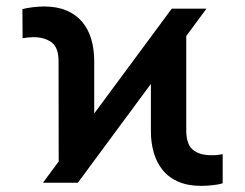

<svg xmlns="http://www.w3.org/2000/svg" viewBox="-20 -573 769 602"><path d="M114.7 0 518.6 -545.9H627.4L224.1 0ZM164.1 -17.1 163.6 -380.9Q163.6 -424.3 141.4 -440.4Q119.1 -456.5 85 -456.5Q77.1 -456.5 68.1 -455.6Q59.1 -454.6 50.8 -453.1L50.3 -544.4Q63 -547.9 82.5 -550.3Q102.1 -552.7 117.7 -552.7Q158.2 -552.7 188 -540.3Q217.8 -527.8 237.3 -504.9Q256.8 -481.9 266.1 -450.4Q275.4 -418.9 275.4 -380.9V-115.7ZM610.8 9.8Q569.3 9.8 539.3 -3.2Q509.3 -16.1 490.2 -39.6Q471.2 -63 462.2 -94.2Q453.1 -125.5 453.1 -162.1V-429.2L564 -528.3V-161.6Q564.5 -119.1 585.9 -102.5Q607.4 -85.9 643.6 -86.4Q650.4 -85.9 659.9 -86.9Q669.4 -87.9 678.2 -89.8V1.5Q665.5 5.9 645.8 7.8Q626 9.8 610.8 9.8Z"/></svg>

Font: Inter Cardless Tabular Medium
Style: Regular
Weight: 500
Designer: Rasmus Andersson
Foundry: rsms
Version: Version 4.000;git-4fc901f